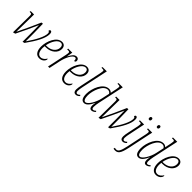

<svg xmlns="http://www.w3.org/2000/svg" viewBox="253 -2173 3827 3827"><g transform="rotate(45 2166.0 -260.0)"><path d="M367 11 411 0C560 -208 644 -363 644 -479C644 -521 632 -545 607 -545C590 -545 579 -529 578 -508C598 -507 608 -494 608 -463C608 -372 530 -217 409 -45H406C408 -140 405 -409 400 -531L363 -527C297 -373 210 -187 141 -47H138C141 -192 143 -355 145 -536H50L44 -511H56C98 -511 104 -505 104 -451L99 12L150 0C215 -130 312 -334 364 -456C366 -337 369 -130 367 11Z M833 10C921 10 965 -54 965 -90C965 -98 962 -104 957 -105C934 -63 892 -23 838 -23C777 -23 737 -79 737 -182C737 -198 739 -225 741 -239H777C920 -239 1025 -332 1025 -440C1025 -507 989 -546 928 -546C783 -546 695 -334 695 -184C695 -51 752 10 833 10ZM770 -268H745C766 -388 837 -517 921 -517C960 -517 983 -492 983 -441C983 -341 891 -268 770 -268Z M1164 -420 1075 0H1116L1166 -236C1194 -366 1262 -511 1330 -511C1353 -511 1365 -494 1364 -445C1392 -445 1402 -461 1402 -485C1402 -517 1381 -544 1343 -544C1284 -544 1247 -497 1205 -415H1201L1222 -536H1108L1102 -511H1120C1160 -511 1172 -507 1172 -482C1172 -466 1168 -441 1164 -420Z M1535 10C1623 10 1667 -54 1667 -90C1667 -98 1664 -104 1659 -105C1636 -63 1594 -23 1540 -23C1479 -23 1439 -79 1439 -182C1439 -198 1441 -225 1443 -239H1479C1622 -239 1727 -332 1727 -440C1727 -507 1691 -546 1630 -546C1485 -546 1397 -334 1397 -184C1397 -51 1454 10 1535 10ZM1472 -268H1447C1468 -388 1539 -517 1623 -517C1662 -517 1685 -492 1685 -441C1685 -341 1593 -268 1472 -268Z M1859 9C1892 9 1922 -10 1944 -35L1930 -55C1911 -37 1890 -23 1870 -23C1850 -23 1836 -39 1836 -74C1836 -110 1844 -153 1852 -194L1972 -760H1851L1845 -735H1869C1906 -735 1915 -731 1915 -706C1915 -697 1911 -670 1907 -648L1812 -199C1803 -151 1794 -108 1794 -70C1794 -17 1820 9 1859 9Z M2093 10C2146 10 2198 -33 2252 -151H2256C2251 -124 2246 -96 2246 -73C2246 -19 2265 10 2304 10C2333 10 2368 -8 2392 -36L2377 -55C2354 -31 2333 -23 2316 -23C2295 -23 2287 -43 2287 -79C2287 -113 2294 -161 2303 -205L2422 -760H2302L2296 -735H2320C2356 -735 2365 -731 2365 -706C2365 -694 2361 -670 2357 -648L2343 -580C2339 -559 2333 -534 2329 -512C2310 -534 2286 -546 2251 -546C2094 -546 1998 -313 1998 -154C1998 -54 2026 10 2093 10ZM2101 -22C2066 -22 2041 -66 2041 -154C2041 -286 2120 -517 2249 -517C2279 -517 2306 -503 2320 -474L2284 -308C2256 -177 2167 -22 2101 -22Z M2777 11 2821 0C2970 -208 3054 -363 3054 -479C3054 -521 3042 -545 3017 -545C3000 -545 2989 -529 2988 -508C3008 -507 3018 -494 3018 -463C3018 -372 2940 -217 2819 -45H2816C2818 -140 2815 -409 2810 -531L2773 -527C2707 -373 2620 -187 2551 -47H2548C2551 -192 2553 -355 2555 -536H2460L2454 -511H2466C2508 -511 2514 -505 2514 -451L2509 12L2560 0C2625 -130 2722 -334 2774 -456C2776 -337 2779 -130 2777 11Z M3255 -671C3271 -671 3287 -682 3287 -712C3287 -735 3274 -746 3257 -746C3237 -746 3224 -730 3224 -704C3224 -681 3237 -671 3255 -671ZM3183 9C3214 9 3245 -10 3267 -35L3253 -55C3234 -37 3214 -23 3194 -23C3174 -23 3159 -39 3159 -75C3159 -110 3167 -152 3176 -194L3247 -536H3129L3124 -511H3142C3181 -511 3190 -507 3190 -479C3190 -468 3187 -445 3184 -427L3136 -200C3126 -153 3118 -108 3118 -72C3118 -17 3144 9 3183 9Z M3482 -671C3499 -671 3515 -682 3515 -712C3515 -735 3502 -746 3485 -746C3465 -746 3452 -730 3452 -704C3452 -681 3464 -671 3482 -671ZM3201 240C3277 240 3319 201 3360 9L3475 -536H3357L3352 -511H3370C3409 -511 3418 -507 3418 -479C3418 -468 3415 -446 3411 -428L3319 9C3286 164 3257 210 3203 210C3188 210 3173 208 3162 205L3156 235C3163 237 3179 240 3201 240Z M3628 10C3681 10 3733 -33 3787 -151H3791C3786 -124 3781 -96 3781 -73C3781 -19 3800 10 3839 10C3868 10 3903 -8 3927 -36L3912 -55C3889 -31 3868 -23 3851 -23C3830 -23 3822 -43 3822 -79C3822 -113 3829 -161 3838 -205L3957 -760H3837L3831 -735H3855C3891 -735 3900 -731 3900 -706C3900 -694 3896 -670 3892 -648L3878 -580C3874 -559 3868 -534 3864 -512C3845 -534 3821 -546 3786 -546C3629 -546 3533 -313 3533 -154C3533 -54 3561 10 3628 10ZM3636 -22C3601 -22 3576 -66 3576 -154C3576 -286 3655 -517 3784 -517C3814 -517 3841 -503 3855 -474L3819 -308C3791 -177 3702 -22 3636 -22Z M4121 10C4209 10 4253 -54 4253 -90C4253 -98 4250 -104 4245 -105C4222 -63 4180 -23 4126 -23C4065 -23 4025 -79 4025 -182C4025 -198 4027 -225 4029 -239H4065C4208 -239 4313 -332 4313 -440C4313 -507 4277 -546 4216 -546C4071 -546 3983 -334 3983 -184C3983 -51 4040 10 4121 10ZM4058 -268H4033C4054 -388 4125 -517 4209 -517C4248 -517 4271 -492 4271 -441C4271 -341 4179 -268 4058 -268Z"/></g></svg>

Font: Noto Serif Condensed ExtraLight
Style: Italic
Weight: 200
Width: 3
Italic angle: -12°
Designer: Monotype Design Team
Foundry: Monotype Imaging Inc.
Version: Version 2.013